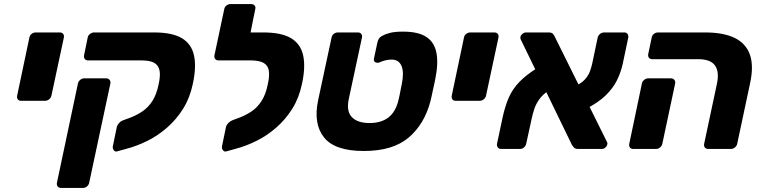

<svg xmlns="http://www.w3.org/2000/svg" viewBox="-20 -730 3732 941"><path d="M83 -236Q72 -236 67 -243.5Q62 -251 64 -261L124 -546Q126 -557 135 -564Q144 -571 155 -571H273Q284 -571 289.5 -564Q295 -557 293 -546L232 -261Q230 -251 221 -243.5Q212 -236 201 -236Z M279 191Q268 191 262.5 183.5Q257 176 259 166L362 -321Q364 -331 373 -338.5Q382 -346 392 -346H501Q511 -346 517 -338.5Q523 -331 521 -321L417 166Q415 176 406.5 183.5Q398 191 387 191ZM554 12Q544 15 537.5 6Q531 -3 533 -13L553 -110Q556 -119 564.5 -128Q573 -137 585 -141L620 -154Q651 -166 678.5 -184.5Q706 -203 726.5 -234.5Q747 -266 757 -315Q767 -358 762 -384Q757 -410 736 -422Q715 -434 672 -434H411Q401 -434 395.5 -441Q390 -448 392 -459L410 -547Q412 -557 421.5 -564Q431 -571 441 -571H735Q825 -571 872 -542.5Q919 -514 931 -457.5Q943 -401 925 -319Q911 -251 878 -198Q845 -145 800 -105.5Q755 -66 703 -40Q651 -14 597 0Z M1089 12Q1079 15 1072.5 6Q1066 -3 1068 -13L1088 -110Q1091 -119 1100 -128Q1109 -137 1120 -141L1155 -154Q1186 -166 1213.5 -184.5Q1241 -203 1261.5 -234.5Q1282 -266 1292 -315Q1302 -358 1297.5 -384Q1293 -410 1271.5 -422Q1250 -434 1207 -434H1184Q1174 -434 1168.5 -441Q1163 -448 1165 -459L1183 -547Q1185 -557 1194.5 -564Q1204 -571 1214 -571H1270Q1360 -571 1407 -542.5Q1454 -514 1466 -457.5Q1478 -401 1460 -319Q1446 -251 1413 -198Q1380 -145 1335 -105.5Q1290 -66 1238 -40Q1186 -14 1132 0ZM1219 -434H1051Q1040 -434 1034.5 -441Q1029 -448 1031 -459L1079 -685Q1081 -696 1090 -703Q1099 -710 1109 -710H1211Q1222 -710 1228 -703Q1234 -696 1231 -685L1208 -571H1250Z M1763 10Q1621 10 1568 -56.5Q1515 -123 1539 -238L1605 -546Q1607 -557 1616 -564Q1625 -571 1635 -571H1734Q1745 -571 1750.5 -564Q1756 -557 1754 -546L1689 -243Q1677 -184 1705 -155.5Q1733 -127 1791 -127Q1849 -127 1884.5 -155Q1920 -183 1933 -240Q1936 -250 1938.5 -264Q1941 -278 1944 -292.5Q1947 -307 1949 -317Q1961 -375 1948 -406.5Q1935 -438 1899 -438Q1885 -438 1868 -434Q1851 -430 1840 -424Q1827 -420 1818.5 -425.5Q1810 -431 1813 -444L1829 -519Q1831 -530 1836.5 -539.5Q1842 -549 1855 -555Q1871 -564 1894 -569.5Q1917 -575 1956 -575Q2030 -575 2069.5 -549Q2109 -523 2119 -471Q2129 -419 2113 -341Q2112 -334 2108.5 -319Q2105 -304 2101.5 -287.5Q2098 -271 2095 -257Q2092 -243 2090 -235Q2060 -121 1982.5 -55.5Q1905 10 1763 10Z M2213 -236Q2202 -236 2197 -243.5Q2192 -251 2194 -261L2254 -546Q2256 -557 2265 -564Q2274 -571 2285 -571H2403Q2414 -571 2419.5 -564Q2425 -557 2423 -546L2362 -261Q2360 -251 2351 -243.5Q2342 -236 2331 -236Z M2814 0Q2798 0 2792 -8Q2786 -16 2783 -20L2533 -535Q2529 -542 2531 -550Q2533 -558 2541 -564.5Q2549 -571 2558 -571H2669Q2685 -571 2691 -563Q2697 -555 2699 -550L2954 -36Q2957 -31 2957 -27.5Q2957 -24 2956 -21Q2954 -13 2946.5 -6.5Q2939 0 2930 0ZM2435 0Q2425 0 2419.5 -8Q2414 -16 2416 -26L2443 -153Q2455 -209 2473.5 -251.5Q2492 -294 2526 -329Q2560 -364 2615 -398L2669 -286Q2641 -268 2624 -244.5Q2607 -221 2599 -197Q2591 -173 2587 -154L2559 -26Q2557 -15 2548 -7.5Q2539 0 2529 0ZM2847 -194 2793 -305Q2829 -321 2846.5 -340.5Q2864 -360 2871.5 -381Q2879 -402 2883 -421L2909 -545Q2912 -557 2921 -564Q2930 -571 2940 -571H3040Q3051 -571 3056 -563Q3061 -555 3059 -545L3032 -417Q3023 -376 3004 -337Q2985 -298 2948 -262Q2911 -226 2847 -194Z M3451 0Q3440 0 3434.5 -7Q3429 -14 3431 -25L3494 -321Q3506 -379 3484 -409.5Q3462 -440 3401 -440H3176Q3166 -440 3160.5 -447Q3155 -454 3157 -465L3174 -546Q3176 -557 3185 -564Q3194 -571 3205 -571H3435Q3525 -571 3580 -544.5Q3635 -518 3655 -463Q3675 -408 3656 -321L3593 -25Q3591 -15 3582 -7.5Q3573 0 3563 0ZM3083 0Q3072 0 3067 -7.5Q3062 -15 3064 -25L3126 -321Q3128 -331 3137 -338.5Q3146 -346 3156 -346H3268Q3279 -346 3285 -338.5Q3291 -331 3289 -321L3226 -25Q3224 -15 3215 -7.5Q3206 0 3195 0Z"/></svg>

Font: Rubik
Style: Bold Italic
Weight: 700
Italic angle: -12°
Designer: Hubert and Fischer
Foundry: Hubert and Fischer
Version: Version 2.300;gftools[0.9.30]